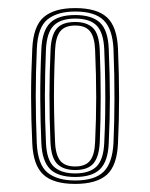

<svg xmlns="http://www.w3.org/2000/svg" viewBox="-20 -825 368 470"><path d="M164 -374.8Q110.5 -374.8 85.9 -397.8Q61.2 -420.8 59 -474.2Q56.2 -532 56.1 -587.6Q56 -643.2 59 -705.5Q61.5 -761.2 87.2 -783.2Q113 -805.2 164 -805.2Q217.2 -805.2 241.9 -782.5Q266.5 -759.8 268.8 -705.8Q271.5 -642 271.5 -586.1Q271.5 -530.2 268.8 -474.2Q266.5 -419.5 241.4 -397.1Q216.2 -374.8 164 -374.8ZM164 -383.2Q211.5 -383.2 233.4 -404.4Q255.2 -425.5 257.8 -475Q260 -524.2 260.2 -581.6Q260.5 -639 257.8 -705Q255.5 -753.8 233.9 -775.2Q212.2 -796.8 164 -796.8Q121.2 -796.8 96.9 -777.9Q72.5 -759 70.2 -706.2Q67.5 -645.8 67.5 -590.6Q67.5 -535.5 70 -474.8Q72.5 -421.8 96.4 -402.5Q120.2 -383.2 164 -383.2ZM164 -391.8Q122 -391.8 102.6 -411.1Q83.2 -430.5 81.2 -474.8Q79 -525.5 78.6 -581.4Q78.2 -637.2 81.2 -704.2Q83.2 -749.8 102.8 -769Q122.2 -788.2 164 -788.2Q204.5 -788.2 224.5 -769.8Q244.5 -751.2 246.2 -705.2Q249 -639 249 -586.2Q249 -533.5 246.2 -474.8Q244.5 -430.5 225.1 -411.1Q205.8 -391.8 164 -391.8ZM164 -400.5Q199.2 -400.5 216.4 -417.5Q233.5 -434.5 235.2 -476Q237 -511 237.5 -547Q238 -583 237.5 -621.9Q237 -660.8 235.2 -704Q233.5 -744.8 216.9 -762.1Q200.2 -779.5 164 -779.5Q129.2 -779.5 111.9 -762.8Q94.5 -746 92.5 -704Q90 -646 89.9 -588.6Q89.8 -531.2 92.5 -476Q94.2 -433 112.1 -416.8Q130 -400.5 164 -400.5ZM164 -408.8Q135 -408.8 120.1 -423.8Q105.2 -438.8 103.5 -477Q101 -537.2 101.1 -592.1Q101.2 -647 103.8 -704.2Q105.5 -739.5 119.2 -755.4Q133 -771.2 164 -771.2Q192.2 -771.2 207.4 -756.8Q222.5 -742.2 224.2 -702.8Q226.5 -646 226.5 -588Q226.5 -530 224.2 -476.8Q222.5 -441.5 208.9 -425.1Q195.2 -408.8 164 -408.8ZM164 -417.5Q188.8 -417.5 200.1 -431.4Q211.5 -445.2 212.8 -476.8Q215.5 -533.8 215.5 -586.8Q215.5 -639.8 212.8 -703Q211.5 -734.8 200.2 -748.6Q189 -762.5 164 -762.5Q138.8 -762.5 127.5 -748.4Q116.2 -734.2 114.8 -702.2Q113 -662.8 112.4 -626Q111.8 -589.2 112.4 -552.8Q113 -516.2 114.8 -477Q116.2 -445 127.8 -431.2Q139.2 -417.5 164 -417.5Z"/></svg>

Font: Big Shoulders Inline Text Thin Light
Style: Regular
Weight: 300
Version: Version 2.002